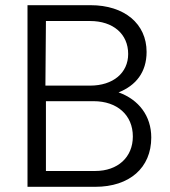

<svg xmlns="http://www.w3.org/2000/svg" viewBox="-20 -720 654 740"><path d="M437 -364C503 -390 545 -441 545 -520C545 -628 460 -700 329 -700H86V0H347C479 0 563 -73 563 -190C563 -273 515 -336 437 -364ZM157 -639H327C416 -639 474 -589 474 -512C474 -439 416 -390 327 -390H155ZM347 -61H157V-330H341C431 -330 492 -277 492 -194C492 -114 434 -61 347 -61Z"/></svg>

Font: Arthouse Owned
Style: Regular
Weight: 400
Designer: Jeremy Tribby
Foundry: Tribby Type
Version: Version 1.000;PS 001.000;hotconv 1.0.88;makeotf.lib2.5.64775